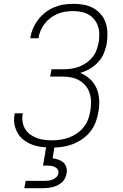

<svg xmlns="http://www.w3.org/2000/svg" viewBox="-20 -763 640 1003"><path d="M252 8Q226 8 200 5Q174 2 150.5 -6.5Q127 -15 107 -29.5Q87 -44 74 -65Q61 -86 56 -111.5Q51 -137 56 -163Q56 -165 56.5 -167Q57 -169 57 -171H100Q99 -169 99 -167.5Q99 -166 98 -165Q95 -144 98.5 -124Q102 -104 112.5 -87.5Q123 -71 138.5 -60Q154 -49 172.5 -42Q191 -35 211.5 -32.5Q232 -30 252 -30Q275 -30 297.5 -33.5Q320 -37 341.5 -45Q363 -53 383 -67Q403 -81 418 -100Q433 -119 441 -141Q449 -163 452 -185Q456 -209 455.5 -232.5Q455 -256 448 -277.5Q441 -299 426.5 -316Q412 -333 392.5 -344Q373 -355 350 -359Q327 -363 304 -363H242L249 -401H310Q331 -401 352 -404Q373 -407 393 -414.5Q413 -422 431.5 -435Q450 -448 464 -465.5Q478 -483 485 -503.5Q492 -524 496 -544Q499 -565 498.5 -586.5Q498 -608 491.5 -627Q485 -646 472.5 -661.5Q460 -677 442.5 -687Q425 -697 404.5 -701Q384 -705 362 -705Q342 -705 321.5 -702Q301 -699 281.5 -691Q262 -683 244.5 -670Q227 -657 213.5 -639.5Q200 -622 192 -603Q184 -584 181 -563H138Q142 -589 152 -613Q162 -637 178 -658.5Q194 -680 215.5 -697Q237 -714 262 -724.5Q287 -735 312 -739Q337 -743 362 -743Q390 -743 416.5 -738.5Q443 -734 466 -721.5Q489 -709 506 -689.5Q523 -670 531.5 -646Q540 -622 541 -594.5Q542 -567 538 -539Q534 -513 523.5 -487Q513 -461 494 -440Q475 -419 450.5 -404.5Q426 -390 399 -382Q427 -371 449.5 -350.5Q472 -330 484 -302.5Q496 -275 498 -243Q500 -211 494 -179Q490 -152 480 -125.5Q470 -99 452.5 -76.5Q435 -54 410.5 -37Q386 -20 360 -10Q334 0 306.5 4Q279 8 252 8ZM107 220 114 182H214Q224 182 235 180.5Q246 179 256.5 174.5Q267 170 275.5 161Q284 152 285 142Q287 131 281.5 122.5Q276 114 267 109.5Q258 105 247.5 103.5Q237 102 227 102H205L222 0H265L255 64Q270 66 285 71Q300 76 311 85.5Q322 95 326.5 110.5Q331 126 328 141Q326 154 320.5 166.5Q315 179 305 188Q295 197 283 203.5Q271 210 258 213.5Q245 217 232.5 218.5Q220 220 207 220Z"/></svg>

Font: Iosevka Curly XLtExObl
Style: Regular
Weight: 200
Width: 7
Italic angle: -9°
Monospace: yes
Designer: Belleve Invis
Foundry: Belleve Invis
Version: Version 11.0.1; ttfautohint (v1.8.3)